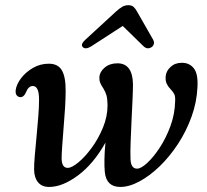

<svg xmlns="http://www.w3.org/2000/svg" viewBox="-20 -710 798 740"><path d="M111.5 -55Q111 -75 114 -109.2Q117 -143.5 120.8 -183.2Q124.5 -223 127.5 -260.2Q130.5 -297.5 130.5 -324.5Q131 -378.5 106.5 -378.5Q89.5 -378.5 80 -354Q72 -335 57.5 -335.5Q49 -336.5 44 -343.2Q39 -350 40.5 -363Q43.5 -385 61.2 -408.5Q79 -432 107 -448.2Q135 -464.5 168 -464.5Q204 -464.5 218.8 -438.5Q233.5 -412.5 233 -359.5Q233 -332 230.8 -294.8Q228.5 -257.5 225.2 -219Q222 -180.5 219.8 -148.2Q217.5 -116 217.5 -99Q218 -63 241 -63Q256.5 -63 282 -84Q307.5 -105 333.2 -140Q359 -175 376.8 -218Q394.5 -261 394.5 -305Q394 -330 390.5 -342.2Q387 -354.5 378.5 -369Q370.5 -380.5 366.5 -390.2Q362.5 -400 363 -412Q364.5 -434 384 -450Q403.5 -466 432.5 -466Q491 -466 492.5 -385.5Q492.5 -363.5 490.8 -326.2Q489 -289 487 -246Q485 -203 483.5 -163.5Q482 -124 483 -97.5Q484 -60 508.5 -60Q523.5 -60 547.2 -81.8Q571 -103.5 595.2 -140.2Q619.5 -177 636.8 -223.8Q654 -270.5 655 -320Q656 -337 652.2 -345.8Q648.5 -354.5 638.5 -365Q628.5 -375 622.8 -386.8Q617 -398.5 618.5 -416Q620.5 -436.5 637.5 -452.2Q654.5 -468 681 -468Q710.5 -468 727.2 -446.5Q744 -425 741 -374Q738.5 -316 718.2 -260Q698 -204 666 -155.2Q634 -106.5 595.5 -69.2Q557 -32 517.5 -10.8Q478 10.5 443.5 10.5Q390 10.5 384 -46.5Q382 -65.5 382.5 -95.5Q383 -125.5 386.5 -160.5Q341 -79 281 -34.2Q221 10.5 169.5 10.5Q141.5 10.5 126.8 -7.2Q112 -25 111.5 -55ZM331 -531Q309.5 -518 299 -528.5Q289.5 -539 308.5 -556.5L426.5 -665Q439.5 -677 450.5 -683.5Q461.5 -690 474.5 -690Q487.5 -690 494.8 -683.5Q502 -677 508.5 -665L570.5 -556.5Q575 -547.5 572.8 -540Q570.5 -532.5 564.5 -528.5Q548.5 -518 534 -531L453 -610Z"/></svg>

Font: Fraunces 9pt Soft
Style: Italic
Weight: 400
Italic angle: -16°
Version: Version 1.000;[0bf87f6ff]